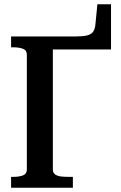

<svg xmlns="http://www.w3.org/2000/svg" viewBox="-20 -881 568 901"><path d="M228 -649V-86Q228 -69 240 -61.5Q252 -54 269.5 -52.5Q287 -51 304 -51H322V0H32V-51H42Q70 -51 88 -58Q106 -65 106 -86V-624Q106 -645 88 -652Q70 -659 42 -659H32V-710H337Q368 -710 387.5 -714.5Q407 -719 416.5 -731.5Q426 -744 428 -769L437 -861H501V-649Z"/></svg>

Font: Roboto Serif 28pt Condensed Medium
Style: Regular
Weight: 500
Width: 3
Designer: Greg Gazdowicz
Foundry: Commercial Type
Version: Version 1.008